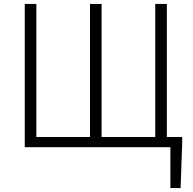

<svg xmlns="http://www.w3.org/2000/svg" viewBox="-20 -749 981 977"><path d="M829 -52V-729H770V-52H497V-729H438V-52H165V-729H106V0H847V208H899L907 -17V-52Z"/></svg>

Font: Noto Sans CJK Light
Style: Regular
Weight: 300
Designer: Ryoko NISHIZUKA (kana & ideographs); Paul D. Hunt (Latin, Greek & Cyrillic); Wenlong ZHANG (bopomofo); Sandoll Communica
Foundry: Adobe Systems Incorporated
Version: Version 1.000;PS 1;hotconv 1.0.78;makeotf.lib2.5.61930